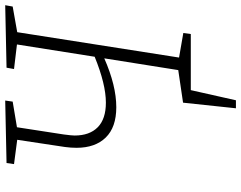

<svg xmlns="http://www.w3.org/2000/svg" viewBox="-112 -622 904 719"><g transform="rotate(-90 339.5 -263.0)"><path d="M674 -667 578 -650 483 -44 575 -28 571 0H361L323 169H293L314 -29L436 -47L480 -324Q378 -279 297 -279Q222 -279 183.5 -318.5Q145 -358 145 -428Q145 -449 148 -471L175 -650L84 -662L88 -690L322 -695L318 -667L222 -651L195 -476Q191 -446 191 -435Q191 -379 222 -348.5Q253 -318 314 -318Q383 -318 486 -360L532 -651L440 -662L445 -690L679 -695Z"/></g></svg>

Font: Bitter Pro Light
Style: Italic
Weight: 300
Italic angle: -9°
Designer: Sol Matas, and Bitter project Authors
Foundry: Sol Matas
Version: Version 1.010